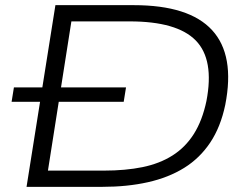

<svg xmlns="http://www.w3.org/2000/svg" viewBox="-20 -725 965 745"><path d="M83 0 195 -705H499Q714 -705 803 -608Q892 -511 854 -318Q836 -232 795.5 -171.5Q755 -111 694.5 -73.5Q634 -36 554 -18Q474 0 377 0ZM166 -63H383Q467 -63 533 -76.5Q599 -90 649 -121.5Q699 -153 732 -205Q765 -257 781 -333Q812 -494 739.5 -568Q667 -642 483 -642H257ZM25 -330 34 -386H469L460 -330Z"/></svg>

Font: Nunito Sans 10pt Expanded Light
Style: Italic
Weight: 300
Width: 7
Italic angle: -9°
Designer: Vernon Adams
Foundry: Vernon Adams
Version: Version 3.101;gftools[0.9.27]